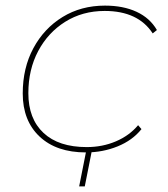

<svg xmlns="http://www.w3.org/2000/svg" viewBox="-20 -540 600 684"><path d="M286 3Q181 3 121 -53.5Q61 -110 61 -207Q61 -298 99 -368.5Q137 -439 203 -479.5Q269 -520 354 -520Q419 -520 466.5 -498Q514 -476 539 -433L524 -421Q472 -501 353 -501Q274 -501 212.5 -462.5Q151 -424 116 -358Q81 -292 81 -208Q81 -117 135 -66.5Q189 -16 289 -16Q345 -16 393 -36.5Q441 -57 472 -94L484 -80Q452 -40 399 -18.5Q346 3 286 3ZM308 -7 282 124H262L288 -7Z"/></svg>

Font: Montserrat Thin
Style: Italic
Weight: 100
Italic angle: -11.3°
Designer: Julieta Ulanovsky
Foundry: Julieta Ulanovsky
Version: Version 9.000; ttfautohint (v1.8.4.7-5d5b)